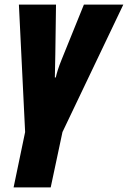

<svg xmlns="http://www.w3.org/2000/svg" viewBox="-20 -573 555 833"><path d="M39 240H200L251 0L515 -553H344L248 -316C232 -277 226 -254 222 -237H218C219 -272 219 -305 220 -337L223 -553H62L89 0Z"/></svg>

Font: Noto Sans UI Condensed Black
Style: Italic
Weight: 900
Width: 3
Italic angle: -192°
Designer: Monotype Design Team
Foundry: Monotype Imaging Inc.
Version: Version 1.901